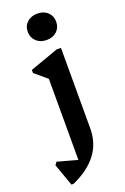

<svg xmlns="http://www.w3.org/2000/svg" viewBox="-207 -772 697 1067"><g transform="rotate(-20 141.0 -238.0)"><path d="M19 241 -28 110 -16 93 130 133 102 162V-387L145 -318L30 -415V-433L198 -493H224V-17Q224 69 176.5 133Q129 197 32 241ZM165 -561Q128 -561 104.5 -583Q81 -605 81 -639Q81 -674 104.5 -695.5Q128 -717 165 -717Q203 -717 226 -695Q249 -673 249 -639Q249 -605 226 -583Q203 -561 165 -561Z"/></g></svg>

Font: Platypi Light Medium
Style: Regular
Weight: 500
Version: Version 1.200